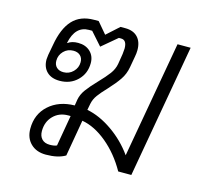

<svg xmlns="http://www.w3.org/2000/svg" viewBox="-87 -656 817 764"><g transform="rotate(15 321.5 -274.0)"><path d="M77 -74Q77 -134 118 -171Q159 -208 224 -209L228 -234Q232 -256 247 -276.5Q262 -297 288 -324Q315 -352 329.5 -371.5Q344 -391 348 -413L355 -456Q357 -474 357 -479Q357 -514 333 -514H324L261 -461L214 -514H201Q145 -514 130 -442L131 -441Q147 -453 173 -453Q204 -453 223 -435Q242 -417 242 -388Q242 -345 213 -316.5Q184 -288 140 -288Q106 -288 87 -306.5Q68 -325 68 -357Q68 -362 70 -376L78 -419Q90 -489 122 -523.5Q154 -558 210 -558H229L268 -512L319 -558H339Q372 -558 390 -539Q408 -520 408 -486Q408 -473 405 -458L397 -413Q392 -384 376 -360.5Q360 -337 333 -308Q311 -285 298.5 -268Q286 -251 282 -231L277 -205Q329 -195 381.5 -158.5Q434 -122 471 -70L556 -550H610L513 0H459Q423 -64 372 -106.5Q321 -149 269 -158L243 -8Q213 10 163 10Q124 10 100.5 -13Q77 -36 77 -74ZM202 -381Q202 -398 191.5 -408Q181 -418 163 -418Q139 -418 123 -401.5Q107 -385 107 -362Q107 -345 117.5 -335Q128 -325 146 -325Q169 -325 185.5 -341.5Q202 -358 202 -381ZM197 -37 219 -164H209Q172 -164 148 -139.5Q124 -115 124 -77Q124 -56 135.5 -44Q147 -32 168 -32Q187 -32 197 -37Z"/></g></svg>

Font: Bai Jamjuree Light
Style: Italic
Weight: 300
Italic angle: -10°
Version: Version 1.000; ttfautohint (v1.6)